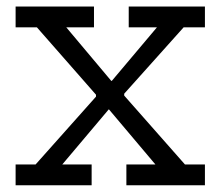

<svg xmlns="http://www.w3.org/2000/svg" viewBox="-20 -552 657 572"><path d="M527 -470.5 326 -246 350 -304.5V-236L326 -294.5L531 -62H590.5V0H356.5V-62H443L284 -250.5L337 -226H270L324.5 -250.5L165.5 -62H253V0H26.5V-62H86L290 -291L266 -232V-301L290 -242.5L90 -470.5H26.5V-532.5H260V-470.5H177.5L332.5 -286L279.5 -311H346.5L292 -286L447.5 -470.5H363.5V-532.5H590.5V-470.5Z"/></svg>

Font: Hepta Slab ExtraLight
Style: Regular
Weight: 400
Version: Version 1.102